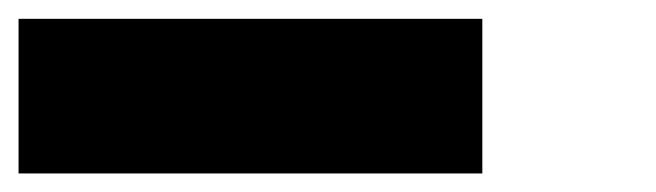

<svg xmlns="http://www.w3.org/2000/svg" viewBox="-20 -187 707 207"><path d="M500 0H0V-166.7H500Z"/></svg>

Font: 0xA000-Monochrome
Style: Monochrome
Weight: 400
Version: Version 0.1